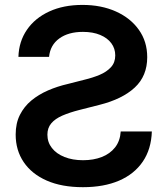

<svg xmlns="http://www.w3.org/2000/svg" viewBox="-20 -758 688 789"><path d="M320.8 11.2Q233.9 11.2 172.1 -15.9Q110.4 -43 77.4 -91.8Q44.4 -140.6 44.4 -205.1Q44.4 -251.5 61.8 -285.9Q79.1 -320.3 108.9 -345Q138.7 -369.6 177.5 -386.5Q216.3 -403.3 259.3 -413.1L328.1 -430.7Q360.8 -438.5 389.4 -450.4Q418 -462.4 435.8 -481.7Q453.6 -501 453.6 -530.3Q453.6 -558.6 437.5 -580.3Q421.4 -602.1 391.6 -614.5Q361.8 -627 320.8 -627Q261.2 -627 223.9 -600.1Q186.5 -573.2 181.6 -524.4H55.7Q57.6 -587.4 90.6 -635.5Q123.5 -683.6 182.1 -710.7Q240.7 -737.8 318.8 -737.8Q396 -737.8 456.1 -710.9Q516.1 -684.1 550.5 -635.7Q585 -587.4 585 -522.9Q585 -445.8 533.7 -398.2Q482.4 -350.6 388.7 -327.1L306.6 -306.2Q266.1 -295.9 236.3 -283Q206.5 -270 190.7 -251.2Q174.8 -232.4 174.8 -204.6Q174.8 -173.3 193.4 -149.7Q211.9 -126 245.1 -112.8Q278.3 -99.6 321.3 -99.6Q364.3 -99.6 398.2 -112.8Q432.1 -126 452.9 -152.3Q473.6 -178.7 476.1 -217.8H604Q601.6 -145 566.7 -93.8Q531.7 -42.5 469.2 -15.6Q406.7 11.2 320.8 11.2Z"/></svg>

Font: Inter 17pt SemiBold
Style: Regular
Weight: 600
Version: Version 4.001;git-66647c0bb